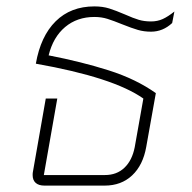

<svg xmlns="http://www.w3.org/2000/svg" viewBox="-20 -580 601 600"><path d="M82 -33Q82 -40 83 -44L123 -272H159L117 -33H308Q345 -33 369 -56Q393 -79 401 -120L428 -272Q335 -338 92 -381Q107 -467 154 -513.5Q201 -560 275 -560Q301 -560 321.5 -553.5Q342 -547 370 -535Q397 -523 414 -518Q431 -513 452 -513Q472 -513 488.5 -520.5Q505 -528 525 -544L518 -508Q489 -481 452 -481Q430 -481 411 -486.5Q392 -492 362 -504Q335 -515 316 -521Q297 -527 275 -527Q221 -527 183.5 -495.5Q146 -464 132 -407Q235 -387 320 -360Q405 -333 467 -289L437 -121Q427 -64 393 -32Q359 0 307 0H119Q101 0 91.5 -8.5Q82 -17 82 -33Z"/></svg>

Font: Bai Jamjuree ExtraLight
Style: Italic
Weight: 275
Italic angle: -10°
Version: Version 1.000; ttfautohint (v1.6)